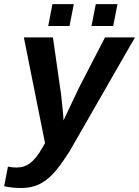

<svg xmlns="http://www.w3.org/2000/svg" viewBox="-53 -711 679 938"><path d="M51.8 207.5Q4.4 207.5 -32.7 198.7L-14.2 103Q5.4 107.4 28.3 107.4Q66.4 107.4 95.5 85Q124.5 62.5 153.3 11.7L167 -11.7L63.5 -528.3H205.6L240.2 -285.6Q244.6 -263.7 251 -198.7Q257.3 -135.3 257.3 -124.5Q257.3 -123 257.3 -122.6L265.6 -140.6L333.5 -283.7L460 -528.3H606.4L287.1 27.8Q234.9 109.4 201.9 142.6Q168.9 175.8 133.1 191.7Q97.2 207.5 51.8 207.5ZM394 -584 415 -690.9H521L500 -584ZM182.6 -584 203.1 -690.9H307.6L286.6 -584Z"/></svg>

Font: Liberation Sans
Style: Bold Italic
Weight: 700
Italic angle: -12°
Designer: Steve Matteson
Foundry: Ascender Corporation
Version: Version 2.1.5